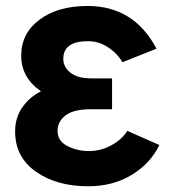

<svg xmlns="http://www.w3.org/2000/svg" viewBox="-20 -613 571 650"><path d="M31.2 -168Q31.2 -215.8 56.2 -250.5Q81.1 -285.2 118.2 -303.7H119.1Q51.8 -349.6 51.8 -424.8Q51.8 -500 113.8 -546.4Q175.8 -592.8 276.4 -592.8Q433.6 -592.8 509.8 -448.2L394.5 -402.3Q376 -433.6 344.7 -453.6Q313.5 -473.6 278.3 -473.6Q194.3 -473.6 194.3 -414.1Q194.3 -385.7 218.8 -366.7Q243.2 -347.7 288.1 -347.7H359.4V-243.2H288.1Q228.5 -243.2 201.7 -222.2Q174.8 -201.2 174.8 -169.9Q174.8 -135.7 208 -118.7Q241.2 -101.6 280.3 -101.6Q321.3 -101.6 356.9 -121.1Q392.6 -140.6 411.1 -169.9L519.5 -122.1Q490.2 -60.5 426.8 -21.5Q363.3 17.6 278.3 17.6Q171.9 17.6 101.6 -31.7Q31.2 -81.1 31.2 -168Z"/></svg>

Font: Gothic A1 ExtraBold
Style: Regular
Weight: 800
Designer: HanYang I&C Co.,Ltd.
Foundry: HanYang I&C Co.,Ltd.
Version: Version 2.50